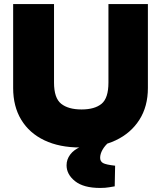

<svg xmlns="http://www.w3.org/2000/svg" viewBox="-20 -720 796 949"><path d="M377 9Q274 9 199.5 -26.5Q125 -62 85 -128Q45 -194 45 -285V-700H247V-312Q247 -235 282.5 -207Q318 -179 383 -179Q448 -179 482 -207Q516 -235 516 -312V-700H711V-285Q711 -194 669 -128Q627 -62 552 -26.5Q477 9 377 9ZM475 209Q393 209 351 175.5Q309 142 309 97Q309 68 327 44Q345 20 378 6L450 -24H519V-18Q498 0 486.5 20.5Q475 41 475 60Q475 78 489.5 86Q504 94 549 99L547 201Q540 202 520.5 205.5Q501 209 475 209Z"/></svg>

Font: REM ExtraBold
Style: Regular
Weight: 800
Designer: Octavio Pardo
Foundry: Ashler Design
Version: Version 1.005;gftools[0.9.28]